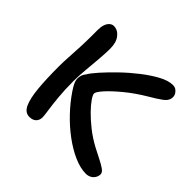

<svg xmlns="http://www.w3.org/2000/svg" viewBox="-133 -646 798 798"><g transform="rotate(45 265.5 -247.5)"><path d="M465 11Q432 11 393.5 -6Q355 -23 316 -52Q277 -81 243 -117Q209 -153 184 -190Q173 -206 166.5 -219.5Q160 -233 160 -246Q160 -254 163 -263.5Q166 -273 173 -281Q182 -297 206 -324Q230 -351 262.5 -382.5Q295 -414 331 -442Q367 -470 400.5 -488Q434 -506 460 -506Q471 -506 478.5 -501Q486 -496 491 -488Q496 -480 496 -470Q496 -449 474 -433Q452 -417 424 -401Q372 -370 334 -338.5Q296 -307 274.5 -283Q253 -259 253 -249Q253 -241 265 -223.5Q277 -206 298.5 -184Q320 -162 349.5 -138.5Q379 -115 416 -95Q437 -84 459 -73Q481 -62 495.5 -52Q510 -42 510 -31Q510 -20 504 -10Q498 0 487.5 5.5Q477 11 465 11ZM132 10Q106 10 93 -18Q80 -46 75 -98.5Q70 -151 70 -225Q70 -251 72 -282Q74 -313 75.5 -346Q77 -379 77 -411Q77 -419 77 -427.5Q77 -436 77 -445Q77 -465 81.5 -478Q86 -491 94.5 -498.5Q103 -506 113 -506Q136 -506 152.5 -485.5Q169 -465 169 -428Q169 -403 166 -366.5Q163 -330 159.5 -292Q156 -254 156 -225Q156 -173 160 -132Q164 -91 168 -64.5Q172 -38 172 -28Q172 -16 167 -7.5Q162 1 153 5.5Q144 10 132 10Z"/></g></svg>

Font: Shantell Sans Light
Style: Regular
Weight: 400
Version: Version 1.011;[c5ecc13dd]